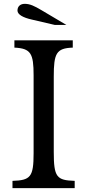

<svg xmlns="http://www.w3.org/2000/svg" viewBox="-20 -980 455 1000"><path d="M45 -38V0H369V-38C275 -41 260 -57 260 -189V-581C260 -702 273 -729 359 -732V-770H55V-732C141 -728 155 -701 155 -588V-182C155 -58 139 -41 45 -38ZM326 -850 196 -927C159 -949 136 -960 109 -960C86 -960 71 -947 71 -925C71 -904 101 -888 146 -878L266 -850Z"/></svg>

Font: Libre Baskerville
Style: Regular
Weight: 400
Designer: Pablo Impallari, Rodrigo Fuenzalida
Foundry: Pablo Impallari, Rodrigo Fuenzalida
Version: Version 1.051;Glyphs 3.2.3 (3260)